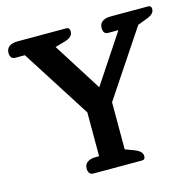

<svg xmlns="http://www.w3.org/2000/svg" viewBox="-102 -801 923 906"><g transform="rotate(-15 359.5 -347.5)"><path d="M220 -30Q220 -51 235 -61.5Q250 -72 276 -72H292V-286L77 -623H30Q18 -623 11.5 -631Q5 -639 5 -653Q5 -674 20 -684.5Q35 -695 60 -695H298Q315 -695 315 -676Q315 -660 304.5 -651Q294 -642 274 -636L227 -623L377 -386L534 -623H484Q460 -623 460 -653Q460 -674 475 -684.5Q490 -695 515 -695H698Q714 -695 714 -678Q714 -655 681 -642L631 -623L417 -302V-72L460 -56Q480 -48 489 -39Q498 -30 498 -17Q498 -9 494.5 -4.5Q491 0 481 0H245Q233 0 226.5 -8Q220 -16 220 -30Z"/></g></svg>

Font: Maitree Semibold
Style: Regular
Weight: 600
Designer: CadsonDemak Team
Foundry: CadsonDemak
Version: Version 1.000